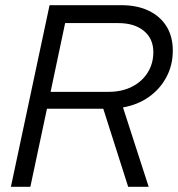

<svg xmlns="http://www.w3.org/2000/svg" viewBox="-20 -720 686 740"><path d="M22 0 171 -700H448Q509 -700 553.5 -678.5Q598 -657 622 -618Q646 -579 646 -525Q646 -469 621.5 -423Q597 -377 554 -346.5Q511 -316 454 -306L553 0H474L378 -301H161L97 0ZM175 -366H398Q449 -366 488 -385.5Q527 -405 549 -440Q571 -475 571 -519Q571 -571 534.5 -601Q498 -631 436 -631H231Z"/></svg>

Font: Red Hat Display VF
Style: Italic
Weight: 300
Italic angle: -12°
Designer: Pentagram, MCKL
Foundry: Pentagram, MCKL
Version: Version 1.023